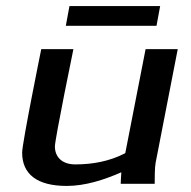

<svg xmlns="http://www.w3.org/2000/svg" viewBox="-20 -606 631 633"><path d="M53 -103C53 -32 102 7 200 7C261 7 323 -13 380 -38C379 -28 378 0 378 0H490C490 -15 490 -54 493 -69L566 -444H460L393 -101C341 -74 285 -64 228 -64C183 -64 161 -90 161 -123C161 -148 222 -444 222 -444H116C116 -444 53 -134 53 -103ZM197 -521H496L508 -586H209Z"/></svg>

Font: KpSans
Style: BoldItalic
Weight: 700
Italic angle: -11°
Version: Version 0.66